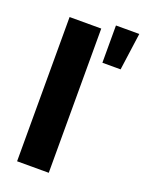

<svg xmlns="http://www.w3.org/2000/svg" viewBox="-144 -837 696 910"><g transform="rotate(20 204.0 -382.5)"><path d="M218.8 -727.5H59.1V0H218.8ZM279.3 -577.1H371.1L397 -765.1H279.3Z"/></g></svg>

Font: Raveo
Style: Bold
Weight: 700
Designer: Jakub Foglar, Rasmus Andersson (Inter)
Foundry: Jakubfoglar.com
Version: Version 1.100;Glyphs 3.2.3 (3260)